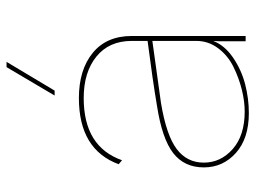

<svg xmlns="http://www.w3.org/2000/svg" viewBox="-117 -654 781 587"><g transform="rotate(-90 273.5 -360.5)"><path d="M267.1 -509.8Q353.5 -509.8 405.3 -467.5Q457 -425.3 457 -348.1V-76.2V0H440.9V-82L441.9 -99.1Q428.2 -64 390.6 -38.3Q353 -12.7 309.3 -1.5Q265.6 9.8 221.2 9.8Q143.6 9.8 99.4 -29.8Q55.2 -69.3 55.2 -127.9Q55.2 -187.5 98.9 -221.4Q142.6 -255.4 243.2 -271Q324.2 -284.7 441.9 -299.8V-348.1Q441.9 -417.5 394 -456.3Q346.2 -495.1 267.1 -495.1Q118.2 -495.1 77.1 -377.9L64.9 -388.2Q109.9 -509.8 267.1 -509.8ZM69.8 -127.9Q69.8 -76.2 111.3 -39.6Q152.8 -2.9 226.1 -2.9Q257.3 -2.9 293 -11.7Q328.6 -20.5 362.8 -37.4Q397 -54.2 419.4 -84Q441.9 -113.8 441.9 -150.9V-285.2L252 -258.8Q152.8 -242.2 111.3 -210.7Q69.8 -179.2 69.8 -127.9ZM274.9 -584 361.8 -731H377.9L290 -584Z"/></g></svg>

Font: Human Sans Thin
Style: Regular
Weight: 100
Designer: Tim Radville
Foundry: Continuum
Version: Version 1.000;FEAKit 1.0